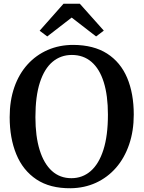

<svg xmlns="http://www.w3.org/2000/svg" viewBox="-20 -991 764 1022"><path d="M356 11Q246 12 174 -36Q102 -84 66.8 -169.8Q31.5 -255.5 31.5 -367.5Q31.5 -455.5 56.2 -526.5Q81 -597.5 126.5 -647.8Q172 -698 234 -725Q296 -752 370 -752Q478.5 -751.5 550 -705.8Q621.5 -660 656.8 -576.8Q692 -493.5 692 -381Q692 -293.5 667.2 -221.5Q642.5 -149.5 597.5 -98Q552.5 -46.5 491 -18.2Q429.5 10 356 11ZM360 -42.5Q419 -42.5 462.8 -80.5Q506.5 -118.5 530.5 -193.8Q554.5 -269 554.5 -380.5Q554.5 -483 532.2 -553.8Q510 -624.5 467 -661.5Q424 -698.5 362.5 -698.5Q303.5 -698.5 260 -662.2Q216.5 -626 192.5 -552.5Q168.5 -479 168.5 -367.5Q168.5 -265.5 191 -192.8Q213.5 -120 256.2 -81.2Q299 -42.5 360 -42.5ZM231.5 -797 191 -827.5 318 -971H405L532.5 -828L491.5 -797L361.5 -897.5Z"/></svg>

Font: Merriweather 28pt SemiBold
Style: Regular
Weight: 600
Version: Version 2.100